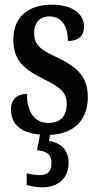

<svg xmlns="http://www.w3.org/2000/svg" viewBox="-20 -566 422 820"><path d="M161 234C227 234 273 197 273 128C273 74 238 43 189 36L194 10C298 6 355 -56 355 -151C355 -241 307 -281 223 -321C150 -355 126 -375 126 -426C126 -469 150 -496 191 -496C239 -496 270 -460 270 -391C316 -391 339 -414 339 -452C339 -502 296 -546 201 -546C103 -546 37 -495 37 -398C37 -309 79 -271 173 -225C240 -192 265 -169 265 -123C265 -73 241 -41 186 -41C127 -41 95 -89 95 -165C59 -165 27 -147 27 -98C27 -37 66 1 151 9L138 75C175 80 200 90 200 130C200 170 180 182 147 182C133 182 114 179 94 174V224C114 231 145 234 161 234Z"/></svg>

Font: Noto Serif Lao ExtraCondensed SemiBold
Style: Regular
Weight: 600
Width: 2
Designer: Monotype Design Team
Foundry: Monotype Imaging Inc.
Version: Version 2.003